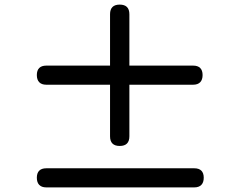

<svg xmlns="http://www.w3.org/2000/svg" viewBox="-20 -828 1040 834"><path d="M299 -543H181C154 -543 140 -529 140 -502C140 -475 154 -460 181 -460H458V-236C458 -208 472 -194 500 -194C528 -194 542 -208 542 -236V-460H819C846 -460 860 -475 860 -502C860 -529 846 -543 819 -543H701H542V-766C542 -794 528 -808 500 -808C472 -808 458 -794 458 -766V-543ZM502 -14H824C851 -14 865 -29 865 -56C865 -83 851 -97 824 -97H502H181C154 -97 140 -83 140 -56C140 -29 154 -14 181 -14Z"/></svg>

Font: GenSenRounded2 TW M
Style: Regular
Weight: 500
Version: Version 2.100;PS 2.1;hotconv 16.6.51;makeotf.lib2.5.65220 DE